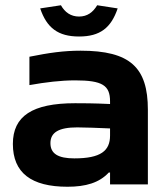

<svg xmlns="http://www.w3.org/2000/svg" viewBox="-20 -702 620 731"><path d="M287 -509C222 -509 167 -501 92 -486V-378C154 -389 212 -396 266 -396C370 -396 399 -377 399 -316V-306C336 -309 291 -309 266 -309C103 -309 29 -260 29 -154C29 -44 99 9 237 9C306 9 358 -6 394 -45H399V0H543V-284C543 -445 476 -509 287 -509ZM133 -670 212 -682C227 -655 250 -639 281 -639C312 -639 334 -655 350 -682L428 -670C403 -596 361 -563 281 -563C201 -563 158 -596 133 -670ZM172 -157C172 -198 204 -217 274 -217C303 -217 354 -215 399 -213V-186C399 -128 364 -99 263 -99C201 -99 172 -117 172 -157Z"/></svg>

Font: LT Wave Bold
Style: Regular
Weight: 700
Designer: Daniel Lyons
Version: Version 2.5 (Glyphs App)